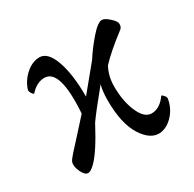

<svg xmlns="http://www.w3.org/2000/svg" viewBox="-106 -538 664 657"><g transform="rotate(-30 226.0 -209.5)"><path d="M273.4 -325.2Q293 -356.4 323.2 -391.6Q353.5 -426.8 370.1 -426.8Q380.9 -426.8 398.4 -411.1Q416 -395.5 416 -384.8Q416 -372.1 408.2 -366.2Q342.8 -316.4 310.5 -281.2Q293 -248 293 -208Q293 -147.5 313 -104Q333 -60.5 364.3 -64.5Q393.6 -67.4 417 -100.6Q420.9 -100.6 427.7 -91.8Q431.6 -86.9 431.6 -82Q426.8 -47.9 403.8 -22Q380.9 3.9 351.6 7.8Q312.5 11.7 281.2 -37.1Q250 -85.9 250 -177.7Q250 -214.8 256.8 -238.3Q194.3 -162.1 174.8 -133.8Q127.9 -44.9 96.7 -13.7Q79.1 3.9 68.4 3.9Q55.7 3.9 44.9 -19Q34.2 -42 40 -57.6Q42 -63.5 56.6 -80.1Q71.3 -96.7 100.6 -128.4Q129.9 -160.2 150.4 -183.6Q162.1 -353.5 100.6 -353.5Q70.3 -353.5 43.9 -324.2Q40 -324.2 34.2 -334Q31.2 -339.8 31.2 -344.7Q41 -377 66.9 -399.9Q92.8 -422.9 122.1 -422.9Q154.3 -421.9 173.3 -368.7Q192.4 -315.4 192.4 -226.6Z"/></g></svg>

Font: Crimson Text
Style: Regular
Weight: 400
Version: Version 0.13